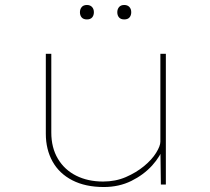

<svg xmlns="http://www.w3.org/2000/svg" viewBox="-20 -741 843 771"><path d="M397 10Q323 10 270.5 -17Q218 -44 191 -92.5Q164 -141 164 -204V-525H186V-209Q186 -148 212.5 -103.5Q239 -59 286 -35.5Q333 -12 394 -12Q444 -12 485.5 -30Q527 -48 558.5 -74Q590 -100 607 -127.5Q624 -155 624 -172V-525H646V0H626L624 -150L637 -153Q625 -114 591 -76.5Q557 -39 507.5 -14.5Q458 10 397 10ZM479 -663Q465 -663 458 -671Q451 -679 451 -692Q451 -704 458 -712.5Q465 -721 479 -721Q492 -721 499.5 -713Q507 -705 507 -692Q507 -679 500 -671Q493 -663 479 -663ZM329 -663Q315 -663 308 -671Q301 -679 301 -692Q301 -704 308 -712.5Q315 -721 329 -721Q342 -721 349.5 -713Q357 -705 357 -692Q357 -679 350 -671Q343 -663 329 -663Z"/></svg>

Font: Lexend Peta Thin
Style: Regular
Weight: 250
Version: Version 1.007